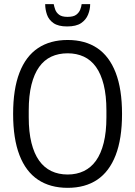

<svg xmlns="http://www.w3.org/2000/svg" viewBox="-20 -890 649 922"><path d="M305 12Q221 12 162.5 -27Q104 -66 73.5 -145Q43 -224 43 -343Q43 -462 73.5 -541Q104 -620 162.5 -659Q221 -698 305 -698Q389 -698 447 -659Q505 -620 535.5 -541Q566 -462 566 -343Q566 -224 535.5 -145Q505 -66 447 -27Q389 12 305 12ZM305 -52Q348 -52 382.5 -68.5Q417 -85 441 -118.5Q465 -152 478 -204Q491 -256 491 -327V-359Q491 -431 478 -483Q465 -535 441 -568.5Q417 -602 382.5 -618Q348 -634 305 -634Q261 -634 226.5 -618Q192 -602 168 -568.5Q144 -535 131 -483Q118 -431 118 -359V-327Q118 -256 131 -204Q144 -152 168 -118.5Q192 -85 226.5 -68.5Q261 -52 305 -52ZM302 -763Q260 -763 237 -779Q214 -795 205.5 -820Q197 -845 197 -870H238Q240 -859 245 -844.5Q250 -830 263.5 -819.5Q277 -809 304 -809Q333 -809 346.5 -819.5Q360 -830 365.5 -844.5Q371 -859 372 -870H413Q413 -845 403 -820Q393 -795 369.5 -779Q346 -763 302 -763Z"/></svg>

Font: Archivo Condensed Light
Style: Regular
Weight: 300
Width: 3
Designer: Hector Gatti
Foundry: Omnibus-Type
Version: Version 2.001